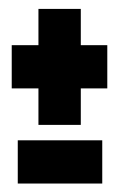

<svg xmlns="http://www.w3.org/2000/svg" viewBox="-20 -486 274 442"><path d="M68.5 -198.5V-282.5H7V-382H68.5V-465.5H166V-382H227V-282.5H166V-198.5ZM20.9 -63.5V-163H215.4V-63.5Z"/></svg>

Font: Anybody UltraCondensed ExtraBold
Style: Regular
Weight: 800
Width: 1
Designer: Tyler Finck
Foundry: Etcetera Type Company
Version: Version 1.010; ttfautohint (v1.8.3) -l 8 -r 50 -G 200 -x 14 